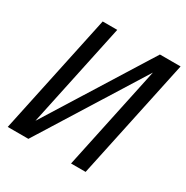

<svg xmlns="http://www.w3.org/2000/svg" viewBox="-163 -846 951 982"><g transform="rotate(30 312.5 -355.0)"><path d="M14 0 165 -710H251L121 -98L503 -710H625L474 0H388L518 -612L136 0Z"/></g></svg>

Font: Geist Mono
Style: Italic
Weight: 400
Italic angle: -12°
Monospace: yes
Designer: Basement.studio, Andrés Briganti, Mateo Zaragoza
Foundry: Basement.studio, Vercel, Andrés Briganti, Guido Ferreyra, Mateo Zaragoza
Version: Version 1.500